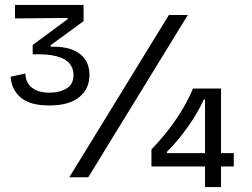

<svg xmlns="http://www.w3.org/2000/svg" viewBox="-20 -721 1026 781"><path d="M181 -292Q102 -292 64.5 -324Q27 -356 23 -409L83 -422Q84 -396 96.5 -378.5Q109 -361 130.5 -352.5Q152 -344 181 -344Q222 -344 250.5 -361Q279 -378 279 -416Q279 -443 263 -462.5Q247 -482 210.5 -492Q174 -502 113 -500V-538L255 -643V-648L41 -646V-701H320V-635L186 -537V-531Q264 -533 304 -502.5Q344 -472 344 -416Q344 -360 302.5 -326Q261 -292 181 -292ZM262 0 667 -660H744L339 0ZM596 -44V-113Q637 -156 669 -198Q701 -240 725 -281Q749 -322 765 -361H879V40H814V-316H809Q782 -258 743.5 -204Q705 -150 659 -103V-98H931V-44Z"/></svg>

Font: Bricolage Grotesque 96pt ExtraBold Light
Style: Regular
Weight: 300
Version: Version 1.001;gftools[0.9.33.dev8+g029e19f]